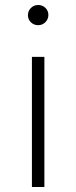

<svg xmlns="http://www.w3.org/2000/svg" viewBox="-20 -750 305 770"><path d="M108 -522H158V0H108ZM133 -649Q116 -649 104 -660.5Q92 -672 92 -689Q92 -706 104 -718Q116 -730 133 -730Q150 -730 162 -718.5Q174 -707 174 -690Q174 -673 162 -661Q150 -649 133 -649Z"/></svg>

Font: Hilab Light
Style: Regular
Weight: 300
Designer: Cristianderson Lima
Foundry: Cristianderson
Version: Version 1.0